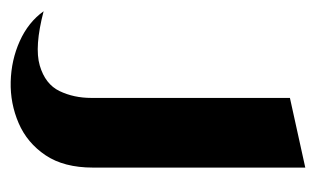

<svg xmlns="http://www.w3.org/2000/svg" viewBox="-218 -234 577 350"><g transform="rotate(90 70.0 -58.5)"><path d="M-85 150Q-20 167 14 157Q48 147 60.5 121Q73 95 73 63V-299L200 -327V60Q200 113 177.5 146.5Q155 180 119 195.5Q83 211 43.5 210Q4 209 -30.5 193.5Q-65 178 -85 150Z"/></g></svg>

Font: Reem Kufi SemiBold
Style: Regular
Weight: 600
Designer: Khaled Hosny
Version: Version 1.001